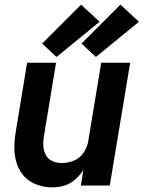

<svg xmlns="http://www.w3.org/2000/svg" viewBox="-20 -801 620 829"><path d="M206 8Q232 8 257.5 0.5Q283 -7 304 -25.5Q325 -44 340 -67L329 0H454L542 -530H417L361 -192Q357 -166 341 -142Q325 -118 299 -107.5Q273 -97 247 -97Q225 -97 206 -105.5Q187 -114 177.5 -132.5Q168 -151 167 -172Q166 -193 170 -215L222 -530H97L48 -232Q42 -197 42 -162Q42 -127 52.5 -95Q63 -63 85 -39Q107 -15 139.5 -3.5Q172 8 206 8ZM394 -555 580 -707 500 -781 332 -613ZM224 -555 410 -707 330 -781 162 -613Z"/></svg>

Font: Iosevka Sparkle Oblique
Style: Bold
Weight: 700
Italic angle: -9°
Designer: Belleve Invis
Foundry: Belleve Invis
Version: Version 4.5.0; ttfautohint (v1.8.3)